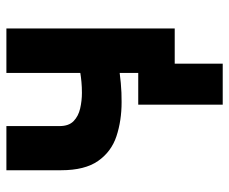

<svg xmlns="http://www.w3.org/2000/svg" viewBox="-78 -488 716 600"><g transform="rotate(-90 280.0 -188.0)"><path d="M253 150V-114H352V-172Q336 -170 320.5 -168.5Q305 -167 290.5 -166.5Q276 -166 261 -166Q203 -166 154.5 -182Q106 -198 77 -239.5Q48 -281 48 -355V-526H186V-360Q186 -331 201.5 -316Q217 -301 241 -295.5Q265 -290 290 -290Q308 -290 324 -291.5Q340 -293 352 -295V-526H491V0H381V150Z"/></g></svg>

Font: Ubuntu Sans Mono
Style: Bold
Weight: 700
Monospace: yes
Designer: Dalton Maag Ltd
Foundry: Dalton Maag Ltd
Version: Version 1.006